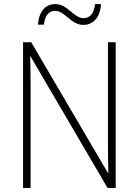

<svg xmlns="http://www.w3.org/2000/svg" viewBox="-20 -921 680 941"><path d="M166 -800H195C201 -851 224 -868 250 -868C299 -868 327 -799 388 -799C436 -799 471 -834 475 -901H446C440 -850 417 -832 389 -832C341 -832 312 -901 251 -901C203 -901 171 -866 166 -800ZM547 0V-714H509V-221C509 -178 510 -120 511 -73H509L133 -714H93V0H130V-497C130 -553 129 -597 128 -644H130L507 0Z"/></svg>

Font: Noto Sans SemiCondensed ExtraLight
Style: Regular
Weight: 200
Width: 4
Designer: Monotype Design Team
Foundry: Monotype Imaging Inc.
Version: Version 2.013